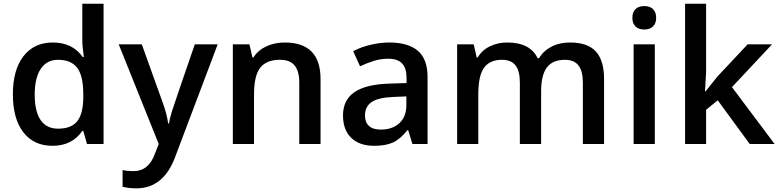

<svg xmlns="http://www.w3.org/2000/svg" viewBox="-20 -780 4221 1040"><path d="M264.2 9.8Q163.1 9.8 106.4 -63.5Q49.8 -136.7 49.8 -269Q49.8 -401.9 107.2 -475.8Q164.6 -549.8 266.1 -549.8Q372.6 -549.8 428.2 -471.2H434.1Q425.8 -529.3 425.8 -563V-759.8H541V0H451.2L431.2 -70.8H425.8Q370.6 9.8 264.2 9.8ZM294.9 -83Q365.7 -83 397.9 -122.8Q430.2 -162.6 431.2 -252V-268.1Q431.2 -370.1 397.9 -413.1Q364.7 -456.1 293.9 -456.1Q233.4 -456.1 200.7 -407Q168 -357.9 168 -267.1Q168 -177.2 199.7 -130.1Q231.4 -83 294.9 -83Z M623 -540H748L857.9 -233.9Q882.8 -168.5 891.1 -110.8H895Q899.4 -137.7 911.1 -176Q922.9 -214.4 1035.2 -540H1159.2L928.2 71.8Q865.2 240.2 718.3 240.2Q680.2 240.2 644 231.9V141.1Q669.9 147 703.1 147Q786.1 147 819.8 50.8L839.8 0Z M1716.3 0H1601.1V-332Q1601.1 -394.5 1575.9 -425.3Q1550.8 -456.1 1496.1 -456.1Q1423.3 -456.1 1389.6 -413.1Q1356 -370.1 1356 -269V0H1241.2V-540H1331.1L1347.2 -469.2H1353Q1377.4 -507.8 1422.4 -528.8Q1467.3 -549.8 1522 -549.8Q1716.3 -549.8 1716.3 -352.1Z M2213.9 0 2190.9 -75.2H2187Q2147.9 -25.9 2108.4 -8.1Q2068.8 9.8 2006.8 9.8Q1927.2 9.8 1882.6 -33.2Q1837.9 -76.2 1837.9 -154.8Q1837.9 -238.3 1899.9 -280.8Q1961.9 -323.2 2088.9 -327.1L2182.1 -330.1V-358.9Q2182.1 -410.6 2158 -436.3Q2133.8 -461.9 2083 -461.9Q2041.5 -461.9 2003.4 -449.7Q1965.3 -437.5 1930.2 -420.9L1893.1 -502.9Q1937 -525.9 1989.3 -537.8Q2041.5 -549.8 2087.9 -549.8Q2190.9 -549.8 2243.4 -504.9Q2295.9 -460 2295.9 -363.8V0ZM2043 -78.1Q2105.5 -78.1 2143.3 -113Q2181.2 -147.9 2181.2 -210.9V-257.8L2111.8 -254.9Q2030.8 -252 1993.9 -227.8Q1957 -203.6 1957 -153.8Q1957 -117.7 1978.5 -97.9Q2000 -78.1 2043 -78.1Z M2911.1 0H2795.9V-333Q2795.9 -395 2772.5 -425.5Q2749 -456.1 2699.2 -456.1Q2632.8 -456.1 2601.8 -412.8Q2570.8 -369.6 2570.8 -269V0H2456.1V-540H2545.9L2562 -469.2H2567.9Q2590.3 -507.8 2633.1 -528.8Q2675.8 -549.8 2727.1 -549.8Q2851.6 -549.8 2892.1 -464.8H2899.9Q2923.8 -504.9 2967.3 -527.3Q3010.7 -549.8 3066.9 -549.8Q3163.6 -549.8 3207.8 -501Q3252 -452.1 3252 -352.1V0H3137.2V-333Q3137.2 -395 3113.5 -425.5Q3089.8 -456.1 3040 -456.1Q2973.1 -456.1 2942.1 -414.3Q2911.1 -372.6 2911.1 -286.1Z M3526.9 0H3412.1V-540H3526.9ZM3405.3 -683.1Q3405.3 -713.9 3422.1 -730.5Q3439 -747.1 3470.2 -747.1Q3500.5 -747.1 3517.3 -730.5Q3534.2 -713.9 3534.2 -683.1Q3534.2 -653.8 3517.3 -637Q3500.5 -620.1 3470.2 -620.1Q3439 -620.1 3422.1 -637Q3405.3 -653.8 3405.3 -683.1Z M3801.8 -285.2 3866.7 -366.2 4029.8 -540H4162.1L3944.8 -308.1L4175.8 0H4041L3867.7 -236.8L3804.7 -185.1V0H3690.9V-759.8H3804.7V-389.2L3798.8 -285.2Z"/></svg>

Font: f0_41667          
Style: Regular
Weight: 600
Foundry: Ascender Corporation
Version: Version 1.10